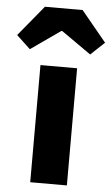

<svg xmlns="http://www.w3.org/2000/svg" viewBox="-111 -891 543 929"><g transform="rotate(5 160.5 -426.0)"><path d="M72 -569H250V0H72ZM69 -852H252L374 -704L307 -641L163 -742H158L14 -641L-53 -704Z"/></g></svg>

Font: Merged Yaku Han JP Black
Style: Regular
Weight: 900
Designer: Ryoko NISHIZUKA 西塚涼子 (kana, bopomofo & ideographs); Paul D. Hunt (Latin, Greek & Cyrillic); Sandoll Communications 산돌커뮤니
Foundry: Adobe
Version: Version 2.004